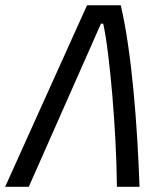

<svg xmlns="http://www.w3.org/2000/svg" viewBox="-29 -714 635 734"><path d="M-9.3 0 303.7 -693.8H432.6Q448.2 -627.4 460.4 -543.5Q472.7 -459.5 481.4 -366.7Q490.2 -273.9 495.8 -179.9Q501.5 -85.9 504.4 0H418Q417 -83.5 412.4 -173.6Q407.7 -263.7 400.4 -349.4Q393.1 -435.1 384.3 -506.6Q375.5 -578.1 365.7 -623.5H356.9L81.1 0Z"/></svg>

Font: Cascadia Mono PL SemiLight
Style: Italic
Weight: 350
Italic angle: -10°
Monospace: yes
Designer: Aaron Bell
Foundry: Saja Typeworks
Version: Version 2404.023; ttfautohint (v1.8.4)